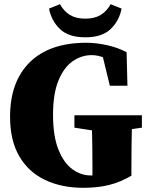

<svg xmlns="http://www.w3.org/2000/svg" viewBox="-20 -876 712 916"><path d="M378 20Q274 20 195 -17.5Q116 -55 72 -130.5Q28 -206 28 -319Q28 -486 122 -579Q216 -672 393 -672Q437 -672 488.5 -661Q540 -650 584 -627L588 -467H504L471 -603Q444 -613 417 -613Q369 -613 327 -584Q285 -555 259 -492Q233 -429 233 -328Q233 -227 258.5 -163Q284 -99 325 -69Q366 -39 412 -39Q414 -39 416.5 -39Q419 -39 421 -39V-84Q421 -128 420.5 -169.5Q420 -211 419 -254L335 -267V-326H657V-267L609 -260Q608 -215 607.5 -170.5Q607 -126 607 -79V-38Q555 -7 500.5 6.5Q446 20 378 20ZM214 -835 266 -856Q285 -822 314 -804.5Q343 -787 387 -787Q431 -787 460 -804.5Q489 -822 508 -856L560 -835Q549 -777 508 -737.5Q467 -698 387 -698Q307 -698 266 -737.5Q225 -777 214 -835Z"/></svg>

Font: Source Serif 4 Black
Style: Regular
Weight: 900
Designer: Frank Grießhammer
Foundry: Adobe
Version: Version 4.005;hotconv 1.1.0;makeotfexe 2.6.0